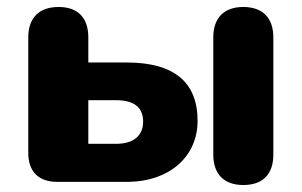

<svg xmlns="http://www.w3.org/2000/svg" viewBox="-20 -521 865 550"><path d="M144 0H343C465 0 546 -72 546 -175C546 -286 478 -342 343 -342H233V-414C233 -470 203 -501 148 -501C92 -501 61 -470 61 -414V-83C61 -29 91 0 144 0ZM312 -109H233V-234H312C362 -234 390 -215 390 -173C390 -130 360 -109 312 -109ZM677 9C733 9 763 -22 763 -78V-414C763 -470 732 -501 677 -501C622 -501 591 -470 591 -414V-78C591 -22 622 9 677 9Z"/></svg>

Font: SN Pro Heavy
Style: Regular
Weight: 800
Designer: Tobias Whetton
Foundry: Supernotes
Version: Version 1.001;Glyphs 3.2 (3249)